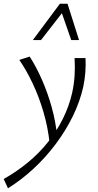

<svg xmlns="http://www.w3.org/2000/svg" viewBox="-73 -726 526 1035"><path d="M-30 289 -53 239Q16 200 77 150Q138 100 186 39.5Q234 -21 267 -88Q300 -155 316 -226Q326 -271 329 -317.5Q332 -364 329 -413H388Q390 -374 387 -336Q384 -298 376 -259Q358 -178 319.5 -99.5Q281 -21 227 51Q173 123 107.5 183.5Q42 244 -30 289ZM195 51Q186 -38 161.5 -121.5Q137 -205 102.5 -277.5Q68 -350 31 -403L87 -421Q122 -367 153 -296.5Q184 -226 206 -147Q228 -68 235 11ZM104 -510 250 -706H291L274 -672L148 -510ZM311 -510 255 -671 250 -706H291L353 -510Z"/></svg>

Font: Ysabeau Office Light
Style: Italic
Weight: 300
Italic angle: -12°
Designer: Christian Thalmann (Catharsis Fonts)
Version: Version 2.001;gftools[0.9.30]; featfreeze: tnum,lnum,ss02